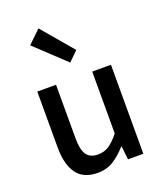

<svg xmlns="http://www.w3.org/2000/svg" viewBox="-162 -998 944 1117"><g transform="rotate(-20 310.0 -440.0)"><path d="M249 14Q161 14 120 -43Q79 -100 79 -204V-551H195V-218Q195 -148 217 -117Q239 -86 287 -86Q325 -86 355 -105.5Q385 -125 419 -168V-551H535V0H440L431 -83H428Q390 -40 348 -13Q306 14 249 14ZM317 -644 132 -818 211 -894 375 -701Z"/></g></svg>

Font: Noto Sans JP Thin Medium
Style: Regular
Weight: 500
Version: Version 2.004-H2;hotconv 1.0.118;makeotfexe 2.5.65603